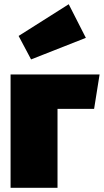

<svg xmlns="http://www.w3.org/2000/svg" viewBox="-20 -888 491 908"><path d="M305 -868 68 -718 127 -607 386 -709ZM252 0V-373H425L451 -536H30V0Z"/></svg>

Font: Fira Sans Ultra
Style: Regular
Weight: 950
Designer: Carrois Corporate & Edenspiekermann AG
Foundry: Carrois Corporate GbR & Edenspiekermann AG
Version: Version 4.203;PS 004.203;hotconv 1.0.88;makeotf.lib2.5.64775